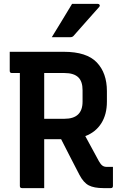

<svg xmlns="http://www.w3.org/2000/svg" viewBox="-20 -966 640 986"><path d="M207 0H93Q82 0 82 -11V-591H41Q30 -591 30 -602V-700H308Q425 -700 477 -645.5Q529 -591 529 -498V-444Q529 -378 500 -332.5Q471 -287 418 -267Q435 -235 452.5 -203.5Q470 -172 488 -138Q497 -122 506 -115.5Q515 -109 528 -109H560V-11Q560 0 549 0H511Q463 0 436 -14Q409 -28 388 -68Q364 -113 341 -159Q318 -205 294 -251H207ZM311 -591H207V-356H311Q404 -356 404 -444V-503Q404 -547 383 -568Q360 -591 311 -591ZM350 -946H483Q489 -946 491.5 -941Q494 -936 490 -931Q471 -910 457 -894Q443 -878 429.5 -863Q416 -848 399 -828.5Q382 -809 357 -781Q351 -775 341 -775H246Q274 -820 298 -860Q322 -900 350 -946Z"/></svg>

Font: Recursive Sn Lnr St SmB
Style: Regular
Weight: 600
Version: Version 1.079;hotconv 1.0.112;makeotfexe 2.5.65598; ttfautoh